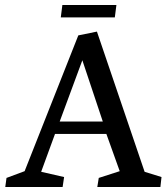

<svg xmlns="http://www.w3.org/2000/svg" viewBox="-20 -745 664 765"><path d="M228.5 -725.1H443.8L437.5 -675.8H222.2ZM366.2 -619.1 556.2 -60.5 623.5 -39.6 619.1 0H367.7L373.5 -36.1L457 -63L403.8 -211.4H199.2L144 -60.5L235.4 -39.6L229.5 0H1L5.9 -36.1L78.1 -63L292 -604ZM217.8 -260.7H389.6L308.1 -504.9Z"/></svg>

Font: Neuton
Style: Regular
Weight: 400
Designer: Brian M Zick
Version: Version 1.3